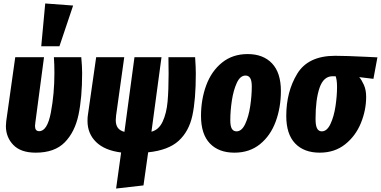

<svg xmlns="http://www.w3.org/2000/svg" viewBox="-20 -863 2198 1108"><path d="M454 -442Q454 -300 433 -200.5Q412 -101 353.5 -41.5Q295 18 186 18Q100 18 57 -26.5Q14 -71 14 -136Q14 -146 16 -164L68 -533H234L184 -156Q182 -142 182 -136Q182 -106 206 -106Q253 -106 273.5 -213.5Q294 -321 294 -442Q294 -491 291 -533H449Q454 -478 454 -442ZM241 -843 402 -831 323 -596H218Z M835 16 808 207 650 225 679 17Q584 5 534.5 -43.5Q485 -92 485 -165Q485 -187 487 -198L535 -533H697L650 -197Q648 -177 648 -170Q648 -142 660 -125.5Q672 -109 698 -102L756 -533H912L854 -103Q897 -114 919 -162Q941 -210 947 -276Q953 -342 953 -437Q953 -502 952 -533H1106Q1110 -475 1110 -439Q1110 -287 1090 -195.5Q1070 -104 1010.5 -50Q951 4 835 16Z M1140 -194Q1140 -289 1170 -370.5Q1200 -452 1261 -501.5Q1322 -551 1409 -551Q1499 -551 1550 -497Q1601 -443 1601 -338Q1601 -243 1571 -161.5Q1541 -80 1480.5 -31Q1420 18 1333 18Q1242 18 1191 -35.5Q1140 -89 1140 -194ZM1433 -364Q1433 -397 1424 -412Q1415 -427 1397 -427Q1366 -427 1346.5 -384.5Q1327 -342 1318 -282.5Q1309 -223 1309 -169Q1309 -135 1318 -120Q1327 -105 1345 -105Q1375 -105 1395 -147.5Q1415 -190 1424 -250.5Q1433 -311 1433 -364Z M1632 -194Q1632 -333 1695 -437Q1758 -541 1914 -541Q1975 -541 2097 -535L2158 -532L2135 -408L2053 -418Q2067 -402 2080 -373Q2093 -344 2093 -304Q2093 -227 2062.5 -152.5Q2032 -78 1971.5 -30Q1911 18 1825 18Q1734 18 1683 -35.5Q1632 -89 1632 -194ZM1925 -361Q1925 -401 1917 -423H1899Q1847 -423 1824 -356Q1801 -289 1801 -177Q1801 -138 1810 -121.5Q1819 -105 1837 -105Q1867 -105 1887 -147.5Q1907 -190 1916 -249.5Q1925 -309 1925 -361Z"/></svg>

Font: Fira Sans Extra Condensed ExtraBold
Style: Italic
Weight: 800
Width: 3
Italic angle: -8°
Designer: Carrois Corporate & Edenspiekermann AG
Foundry: Carrois Corporate GbR & Edenspiekermann AG
Version: Version 4.203